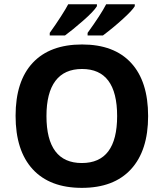

<svg xmlns="http://www.w3.org/2000/svg" viewBox="-20 -885 779 914"><path d="M685.1 -332.5Q685.1 -168 603.5 -79.3Q522 9.3 369.6 9.3Q217.3 9.3 135.7 -79.3Q54.2 -168 54.2 -333.5Q54.2 -499 136 -586.2Q217.8 -673.3 370.6 -673.3Q523.4 -673.3 604.2 -585.4Q685.1 -497.6 685.1 -332.5ZM201.2 -332.5Q201.2 -221.2 243.4 -165Q285.6 -108.9 369.6 -108.9Q537.6 -108.9 537.6 -332.5Q537.6 -556.6 370.6 -556.6Q286.6 -556.6 243.9 -500Q201.2 -443.4 201.2 -332.5ZM216.8 -716.3V-728.5Q244.6 -767.1 270 -806.6Q295.4 -846.2 304.7 -864.7H441.4V-855.5Q426.8 -831.1 375 -785.9Q323.2 -740.7 289.6 -716.3ZM397 -716.3V-728.5Q460 -815.4 485.4 -864.7H621.6V-855.5Q610.4 -835.9 564.7 -794.4Q519 -752.9 470.2 -716.3Z"/></svg>

Font: Bpm'online Open Sans
Style: Bold
Weight: 700
Foundry: Ascender Corporation
Version: Version 1.10